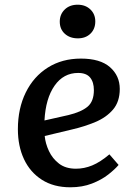

<svg xmlns="http://www.w3.org/2000/svg" viewBox="-20 -782 580 816"><path d="M324 -533Q406 -533 447.5 -496.5Q489 -460 489 -404Q489 -350 460.5 -316.5Q432 -283 385.5 -263.5Q339 -244 287 -232L170 -204Q173 -172 188 -140Q203 -108 231 -86.5Q259 -65 303 -65Q338 -65 372 -79Q406 -93 445 -126L484 -81Q469 -63 440.5 -40.5Q412 -18 371 -2Q330 14 279 14Q208 14 158 -18Q108 -50 82 -105.5Q56 -161 56 -233Q56 -321 89.5 -389Q123 -457 183.5 -495Q244 -533 324 -533ZM379 -399Q379 -433 363 -452.5Q347 -472 312 -472Q250 -472 212 -418Q174 -364 169 -270L271 -293Q325 -306 352 -328.5Q379 -351 379 -399ZM234 -690Q234 -721 255 -741.5Q276 -762 310 -762Q343 -762 364 -742Q385 -722 385 -691Q385 -659 364.5 -639Q344 -619 311 -619Q277 -619 255.5 -638.5Q234 -658 234 -690Z"/></svg>

Font: Literata 7pt Medium
Style: Italic
Weight: 500
Italic angle: -2°
Designer: Latin by Veronika Burian and Jose Scaglione. Greek by Irene Vlachou. Cyrillic by Vera Evstafieva
Foundry: TypeTogether
Version: Version 3.002